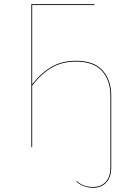

<svg xmlns="http://www.w3.org/2000/svg" viewBox="-20 -700 627 913"><path d="M509 -244V96Q509 142 485.5 167.5Q462 193 423 193Q378 193 343 164L345 161Q361 175 379 182Q397 189 423 189Q460 189 482.5 165Q505 141 505 96V-244Q505 -318 465 -362.5Q425 -407 341 -407Q276 -407 227 -379Q178 -351 133 -293V0H129V-680H429V-676H133V-299Q177 -355 226.5 -383Q276 -411 341 -411Q427 -411 468 -365Q509 -319 509 -244Z"/></svg>

Font: FiraGO Four
Style: Regular
Weight: 100
Designer: bBox Type
Foundry: bBox Type GmbH
Version: Version 1.001